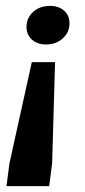

<svg xmlns="http://www.w3.org/2000/svg" viewBox="-20 -445 289 652"><path d="M2 187 12 110 88 -234H167L157 110L147 187ZM136 -294Q107 -294 88.5 -310.5Q70 -327 70 -353Q70 -384 92.5 -404.5Q115 -425 150 -425Q179 -425 197.5 -409Q216 -393 216 -365Q216 -336 193.5 -315Q171 -294 136 -294Z"/></svg>

Font: Rasa
Style: Bold Italic
Weight: 700
Italic angle: -7.10001°
Designer: Anna Giedrys (Yrsa+Rasa design), David Brezina (Yrsa art-direction, Rasa art-direction, design)
Foundry: Rosetta Type Foundry
Version: Version 2.004